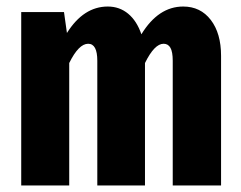

<svg xmlns="http://www.w3.org/2000/svg" viewBox="-20 -568 738 588"><path d="M657 -397V0H509V-382Q509 -409 502 -421.5Q495 -434 481 -434Q453 -434 424 -375V0H278V-382Q278 -434 250 -434Q221 -434 192 -375V0H45V-531H176L185 -467Q236 -548 310 -548Q346 -548 372.5 -526Q399 -504 413 -463Q465 -548 541 -548Q594 -548 625.5 -507Q657 -466 657 -397Z"/></svg>

Font: Fira Sans Extra Condensed
Style: Bold
Weight: 700
Width: 1
Designer: Carrois Corporate & Edenspiekermann AG
Foundry: Carrois Corporate GbR & Edenspiekermann AG
Version: Version 4.203